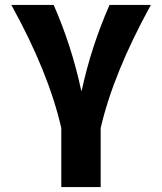

<svg xmlns="http://www.w3.org/2000/svg" viewBox="-20 -540 659 780"><path d="M389 220H229V-20Q177 -247 26 -520H198Q271 -354 310 -172H312Q350 -349 425 -520H593Q441 -244 389 -20Z"/></svg>

Font: Mplus 1p ExtraBold
Style: Regular
Weight: 800
Version: Version 1.061